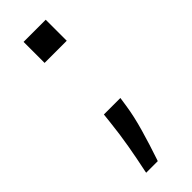

<svg xmlns="http://www.w3.org/2000/svg" viewBox="-234 -546 748 748"><g transform="rotate(-45 140.0 -172.0)"><path d="M66.8 177.6Q67.1 175.8 67.5 173.8Q67.8 171.9 68.2 169.7Q80.3 112.9 90.2 56.3Q100.1 -0.4 106.5 -59.7L110.8 -99.4H201.7L196 -61.1Q188.6 -11 171.3 49Q154.1 109 134.2 167.6Q132.8 171.2 130.7 177.6ZM89.5 -404.8V-520.6H211.6V-404.8Z"/></g></svg>

Font: Riot Sans
Style: Regular
Weight: 400
Designer: Rasmus Andersson
Foundry: rsms
Version: Version 3.005